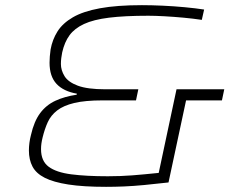

<svg xmlns="http://www.w3.org/2000/svg" viewBox="-20 -716 898 744"><path d="M391 8Q303 8 245 -1Q187 -10 153.5 -27Q120 -44 106 -70.5Q92 -97 92 -133Q92 -147 94 -162.5Q96 -178 100 -193Q112 -246 135.5 -277.5Q159 -309 194.5 -325.5Q230 -342 277 -349L278 -353Q226 -362 199 -391Q172 -420 172 -473Q172 -484 173 -497Q174 -510 176 -524Q183 -563 203 -594.5Q223 -626 262.5 -649Q302 -672 367.5 -684Q433 -696 530 -696Q567 -696 610.5 -694Q654 -692 696.5 -688Q739 -684 771 -679L762 -639Q729 -644 691 -647.5Q653 -651 617 -653Q581 -655 555 -655Q463 -655 402.5 -647.5Q342 -640 305.5 -623Q269 -606 249.5 -579.5Q230 -553 221 -513Q219 -503 217.5 -491.5Q216 -480 216 -468Q216 -444 230 -421Q244 -398 281.5 -384Q319 -370 388 -370H516L507 -327H377Q310 -327 268 -317Q226 -307 201.5 -288Q177 -269 165 -242.5Q153 -216 145 -183Q142 -171 140.5 -160Q139 -149 139 -138Q139 -92 168.5 -70Q198 -48 256 -40.5Q314 -33 398 -33Q448 -33 492.5 -36.5Q537 -40 595 -46L664 -370H849L840 -327H701L633 -9Q581 -3 538.5 1Q496 5 460.5 6.5Q425 8 391 8Z"/></svg>

Font: Saira Expanded ExtraLight
Style: Italic
Weight: 250
Width: 7
Italic angle: -12°
Designer: Hector Gatti with collaboration of the Omnibus-Type team
Foundry: Omnibus-Type
Version: Version 1.101